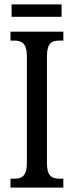

<svg xmlns="http://www.w3.org/2000/svg" viewBox="-20 -859 337 879"><path d="M33 -782H262V-839H33ZM28 0H270V-41H251C218 -41 195 -53 195 -111V-602C195 -662 217 -673 251 -673H270V-714H28V-673H47C78 -673 103 -662 103 -602V-110C103 -52 78 -41 47 -41H28Z"/></svg>

Font: Noto Serif Georgian ExtraCondensed
Style: Regular
Weight: 400
Width: 2
Designer: Monotype Design Team, Akaki Razmadze
Foundry: Google LLC
Version: Version 2.003